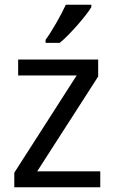

<svg xmlns="http://www.w3.org/2000/svg" viewBox="-20 -786 481 806"><path d="M400.9 0H40V-61L301.8 -469.2H56.2V-536.1H392.1V-464.8L136.2 -66.9H400.9ZM171.4 -619.1Q182.1 -633.3 193.6 -651.9Q205.1 -670.4 216.6 -690.2Q228 -710 238.3 -729.7Q248.5 -749.5 256.3 -766.1H363.3V-755.9Q355.5 -742.7 340.1 -722.9Q324.7 -703.1 305.9 -681.6Q287.1 -660.2 267.3 -639.9Q247.6 -619.6 230.5 -606H171.4Z"/></svg>

Font: Genotype
Style: Regular
Weight: 400
Foundry: Ascender Corporation
Version: Version 1.00